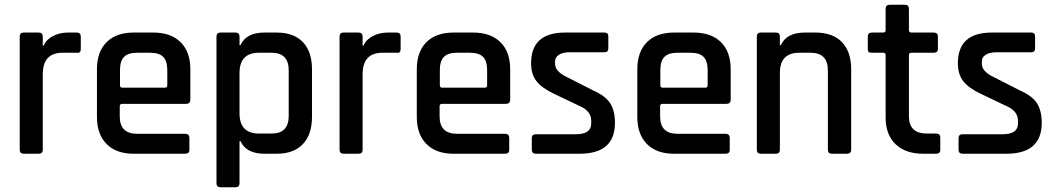

<svg xmlns="http://www.w3.org/2000/svg" viewBox="-20 -647 4445 808"><path d="M143 0H80Q63 0 63 -17V-493Q63 -510 80 -510H143Q160 -510 160 -493V-455H164Q174 -480 202.5 -495Q231 -510 266 -510H303Q320 -510 320 -493V-441Q320 -422 303 -425H243Q160 -425 160 -334V-17Q160 0 143 0Z M759 0H543Q469 0 428.5 -41Q388 -82 388 -155V-355Q388 -429 428.5 -469.5Q469 -510 543 -510H625Q699 -510 740 -469.5Q781 -429 781 -355V-228Q781 -210 763 -210H495Q484 -210 484 -200V-157Q484 -84 557 -84H759Q777 -84 777 -66V-16Q777 0 759 0ZM495 -278H674Q684 -278 684 -288V-352Q684 -390 667 -407.5Q650 -425 612 -425H557Q519 -425 502 -407.5Q485 -390 485 -352V-288Q485 -278 495 -278Z M971 141H908Q891 141 891 124V-493Q891 -510 908 -510H971Q988 -510 988 -493V-457H992Q1016 -510 1093 -510H1144Q1216 -510 1254.5 -470Q1293 -430 1293 -355V-155Q1293 -81 1254.5 -40.5Q1216 0 1144 0H1093Q1016 0 992 -53H988V124Q988 141 971 141ZM1070 -85H1123Q1195 -85 1195 -159V-351Q1195 -425 1123 -425H1070Q988 -425 988 -340V-170Q988 -85 1070 -85Z M1489 0H1426Q1409 0 1409 -17V-493Q1409 -510 1426 -510H1489Q1506 -510 1506 -493V-455H1510Q1520 -480 1548.5 -495Q1577 -510 1612 -510H1649Q1666 -510 1666 -493V-441Q1666 -422 1649 -425H1589Q1506 -425 1506 -334V-17Q1506 0 1489 0Z M2105 0H1889Q1815 0 1774.5 -41Q1734 -82 1734 -155V-355Q1734 -429 1774.5 -469.5Q1815 -510 1889 -510H1971Q2045 -510 2086 -469.5Q2127 -429 2127 -355V-228Q2127 -210 2109 -210H1841Q1830 -210 1830 -200V-157Q1830 -84 1903 -84H2105Q2123 -84 2123 -66V-16Q2123 0 2105 0ZM1841 -278H2020Q2030 -278 2030 -288V-352Q2030 -390 2013 -407.5Q1996 -425 1958 -425H1903Q1865 -425 1848 -407.5Q1831 -390 1831 -352V-288Q1831 -278 1841 -278Z M2419 0H2235Q2218 0 2218 -17V-66Q2218 -82 2235 -82H2403Q2468 -82 2468 -127V-139Q2468 -179 2421 -200L2312 -252Q2261 -276 2238 -305Q2215 -334 2215 -381Q2215 -510 2358 -510H2524Q2540 -510 2540 -493V-444Q2540 -427 2524 -427H2378Q2348 -427 2332 -416.5Q2316 -406 2316 -389V-378Q2316 -346 2367 -322L2477 -266Q2529 -243 2548.5 -211.5Q2568 -180 2568 -130Q2568 0 2419 0Z M3033 0H2817Q2743 0 2702.5 -41Q2662 -82 2662 -155V-355Q2662 -429 2702.5 -469.5Q2743 -510 2817 -510H2899Q2973 -510 3014 -469.5Q3055 -429 3055 -355V-228Q3055 -210 3037 -210H2769Q2758 -210 2758 -200V-157Q2758 -84 2831 -84H3033Q3051 -84 3051 -66V-16Q3051 0 3033 0ZM2769 -278H2948Q2958 -278 2958 -288V-352Q2958 -390 2941 -407.5Q2924 -425 2886 -425H2831Q2793 -425 2776 -407.5Q2759 -390 2759 -352V-288Q2759 -278 2769 -278Z M3245 0H3182Q3165 0 3165 -17V-493Q3165 -510 3182 -510H3245Q3262 -510 3262 -493V-457H3266Q3290 -510 3367 -510H3411Q3484 -510 3523 -470Q3562 -430 3562 -355V-17Q3562 0 3544 0H3481Q3464 0 3464 -17V-351Q3464 -425 3391 -425H3344Q3262 -425 3262 -340V-17Q3262 0 3245 0Z M3697 -425H3649Q3639 -425 3635.5 -428.5Q3632 -432 3632 -441V-493Q3632 -510 3649 -510H3697Q3707 -510 3707 -520V-610Q3707 -627 3725 -627H3788Q3805 -627 3805 -610V-520Q3805 -510 3816 -510H3909Q3927 -510 3927 -493V-441Q3927 -425 3909 -425H3816Q3805 -425 3805 -415V-158Q3805 -85 3880 -85H3919Q3937 -85 3937 -68V-16Q3937 0 3919 0H3865Q3791 0 3749 -40Q3707 -80 3707 -153V-415Q3707 -425 3697 -425Z M4215 0H4031Q4014 0 4014 -17V-66Q4014 -82 4031 -82H4199Q4264 -82 4264 -127V-139Q4264 -179 4217 -200L4108 -252Q4057 -276 4034 -305Q4011 -334 4011 -381Q4011 -510 4154 -510H4320Q4336 -510 4336 -493V-444Q4336 -427 4320 -427H4174Q4144 -427 4128 -416.5Q4112 -406 4112 -389V-378Q4112 -346 4163 -322L4273 -266Q4325 -243 4344.5 -211.5Q4364 -180 4364 -130Q4364 0 4215 0Z"/></svg>

Font: Rajdhani Semibold
Style: Regular
Weight: 600
Designer: Satya Rajpurohit, Jyotish Sonowal
Foundry: Indian Type Foundry
Version: Version 1.200;PS 1.0;hotconv 1.0.78;makeotf.lib2.5.61930; tt